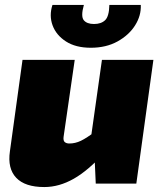

<svg xmlns="http://www.w3.org/2000/svg" viewBox="-20 -742 658 776"><path d="M282 -500 237 -189Q235 -173 242 -167.5Q249 -162 260 -162Q284 -162 307 -173Q330 -184 367 -212L403 -126Q337 -53 278 -19.5Q219 14 159 14Q81 14 45.5 -23.5Q10 -61 20 -130L71 -500ZM600 -500 531 0H367L361 -134L342 -146L392 -500ZM422 -722H549Q551 -679 526 -639.5Q501 -600 455 -574.5Q409 -549 347 -549Q286 -549 246.5 -574.5Q207 -600 192.5 -639.5Q178 -679 192 -722H319Q306 -676 318.5 -660.5Q331 -645 360 -645Q389 -645 405 -660.5Q421 -676 422 -722Z"/></svg>

Font: Exo 2 Black
Style: Italic
Weight: 900
Italic angle: -8°
Designer: Natanael Gama
Foundry: Natanael Gama
Version: Version 2.010